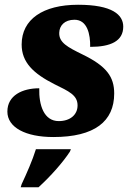

<svg xmlns="http://www.w3.org/2000/svg" viewBox="-20 -566 557 807"><path d="M204 10C378 10 460 -56 460 -173C460 -243 428 -288 327 -337C264 -368 227 -387 229 -429C230 -458 251 -483 293 -483C347 -483 360 -422 359 -369C445 -369 498 -393 498 -454C498 -504 452 -546 308 -546C161 -546 71 -485 71 -379C71 -304 120 -257 209 -212C270 -182 306 -166 306 -123C306 -83 274 -57 227 -57C165 -57 143 -123 145 -195C74 -195 11 -165 11 -97C11 -30 88 10 204 10ZM71 208 67 221H142C194 174 247 113 274 71L278 61H131C116 109 93 161 71 208Z"/></svg>

Font: Noto Serif SemiCondensed Black
Style: Italic
Weight: 900
Width: 4
Italic angle: -12°
Designer: Monotype Design Team
Foundry: Monotype Imaging Inc.
Version: Version 2.014